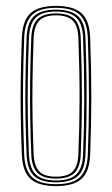

<svg xmlns="http://www.w3.org/2000/svg" viewBox="-20 -626 380 652"><path d="M170.2 6Q110.5 6 83.5 -18.9Q56.5 -43.8 54.2 -101Q51.5 -169.5 50.5 -232Q49.5 -294.5 50.5 -359Q51.5 -423.5 54.2 -498Q56.5 -556 83.6 -581Q110.8 -606 170.2 -606Q228.5 -606 256.2 -581.6Q284 -557.2 286.2 -498Q290.2 -387.2 290.1 -293.5Q290 -199.8 286.2 -101Q284 -43.8 257 -18.9Q230 6 170.2 6ZM170.2 -0.5Q226 -0.5 251.1 -23.9Q276.2 -47.2 278.2 -101.2Q282 -200 282.1 -293.6Q282.2 -387.2 278.2 -497.8Q276.2 -552.2 251.1 -575.9Q226 -599.5 170.2 -599.5Q114.5 -599.5 89.4 -575.9Q64.2 -552.2 62.2 -497.8Q59.5 -424 58.5 -359.5Q57.5 -295 58.5 -232.4Q59.5 -169.8 62.2 -101.2Q64.2 -47.8 89.2 -24.1Q114.2 -0.5 170.2 -0.5ZM170.2 -6.8Q118 -6.8 95.1 -29.1Q72.2 -51.5 70.2 -101.5Q67.5 -170.2 66.5 -232.4Q65.5 -294.5 66.5 -358.8Q67.5 -423 70.2 -497.5Q72.2 -548.2 95.2 -570.8Q118.2 -593.2 170.2 -593.2Q219.8 -593.2 244.1 -571.9Q268.5 -550.5 270.2 -497.2Q273 -421 273.8 -353.5Q274.5 -286 273.6 -223.9Q272.8 -161.8 270.2 -101.8Q268.5 -50.8 245.1 -28.8Q221.8 -6.8 170.2 -6.8ZM170.2 -13.2Q217.8 -13.2 239.1 -33.9Q260.5 -54.5 262.2 -102Q266 -201.5 266.1 -294.1Q266.2 -386.8 262.2 -497Q260.5 -546.2 238.5 -566.5Q216.5 -586.8 170.2 -586.8Q123 -586.8 101.6 -566Q80.2 -545.2 78.2 -497.2Q75.5 -423.2 74.5 -358.9Q73.5 -294.5 74.5 -232.1Q75.5 -169.8 78.2 -102Q80.2 -54.5 101.5 -33.9Q122.8 -13.2 170.2 -13.2ZM170.2 -19.5Q127 -19.5 107.5 -38.8Q88 -58 86.2 -102.2Q83.8 -164 82.6 -224.5Q81.5 -285 82.4 -351.5Q83.2 -418 86.2 -497.2Q88 -541.8 107.6 -561.1Q127.2 -580.5 170.2 -580.5Q213.5 -580.5 233 -561Q252.5 -541.5 254.2 -496.8Q258.2 -386.2 258.2 -294.2Q258.2 -202.2 254.2 -102.2Q252.5 -58 233 -38.8Q213.5 -19.5 170.2 -19.5ZM170.2 -26Q209 -26 226.9 -43.6Q244.8 -61.2 246.2 -102.5Q250 -197.5 250.2 -289.6Q250.5 -381.8 246.2 -496.5Q244.8 -539.8 226.1 -556.9Q207.5 -574 170.2 -574Q131 -574 113.5 -556Q96 -538 94.2 -497Q91.2 -417 90.4 -350.6Q89.5 -284.2 90.6 -224.2Q91.8 -164.2 94.2 -102.5Q96 -62.8 112.9 -44.4Q129.8 -26 170.2 -26Z"/></svg>

Font: Big Shoulders Inline Text Thin Thin
Style: Regular
Weight: 250
Version: Version 2.002